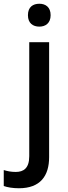

<svg xmlns="http://www.w3.org/2000/svg" viewBox="-74 -764 364 1024"><path d="M75 -683C75 -640 102 -622 136 -622C168 -622 196 -640 196 -683C196 -727 168 -744 136 -744C102 -744 75 -727 75 -683ZM27 240C141 240 188 174 188 74V-539H82V69C82 134 51 153 10 153C-15 153 -34 149 -54 143V228C-35 235 -6 240 27 240Z"/></svg>

Font: Noto Sans Canadian Aboriginal Medium
Style: Regular
Weight: 500
Designer: Monotype Design Team, Typotheque's Kevin King
Foundry: Monotype Imaging Inc.
Version: Version 2.004